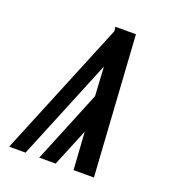

<svg xmlns="http://www.w3.org/2000/svg" viewBox="-133 -841 866 947"><g transform="rotate(20 300.0 -367.5)"><path d="M359 0 346 -197 265 0H179L334 -379L325 -531L107 0H21L314 -713L311 -735H419L466 0Z"/></g></svg>

Font: Iosevka Aile Semibold Oblique
Style: Regular
Weight: 600
Italic angle: -9°
Designer: Belleve Invis
Foundry: Belleve Invis
Version: Version 31.1.0; ttfautohint (v1.8.4)